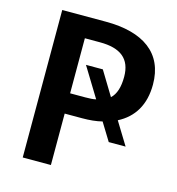

<svg xmlns="http://www.w3.org/2000/svg" viewBox="-104 -780 799 869"><g transform="rotate(15 295.5 -345.5)"><path d="M565 -471C565 -618 462 -691 285 -691H81V0H213V-241H294C329 -241 361 -244 388 -251L439 -168H518L453 -274C525 -311 565 -376 565 -471ZM213 -336V-594H284C380 -594 430 -556 430 -471C430 -423 419 -388 396 -367L328 -479H249L334 -340C321 -337 304 -336 284 -336Z"/></g></svg>

Font: Fira Sans Medium
Style: Regular
Weight: 500
Designer: Carrois Corporate & Edenspiekermann AG
Foundry: Carrois Corporate GbR & Edenspiekermann AG
Version: Version 4.203